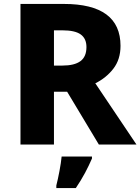

<svg xmlns="http://www.w3.org/2000/svg" viewBox="-20 -734 713 975"><path d="M304 -714Q592 -714 592 -501Q592 -432 555.5 -385Q519 -338 464 -311L673 0H482L321 -268H254V0H84V-714ZM297 -580H254V-401H297Q358 -401 388.5 -423.5Q419 -446 419 -495Q419 -538 390 -559Q361 -580 297 -580ZM447 71Q431 108 411.5 144.5Q392 181 365 221H266V208Q274 177 282 134.5Q290 92 293 61H447Z"/></svg>

Font: Noto Sans Sinhala UI ExtraBold
Style: Regular
Weight: 800
Designer: Jelle Bosma - Monotype Design Team
Foundry: Monotype Imaging Inc.
Version: Version 2.006; ttfautohint (v1.8.4.7-5d5b)